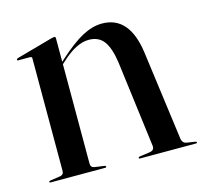

<svg xmlns="http://www.w3.org/2000/svg" viewBox="-73 -526 649 608"><g transform="rotate(-15 251.0 -222.0)"><path d="M156.5 -437V-359.5L162.5 -365Q210 -408 243.8 -426Q277.5 -444 309 -444Q398.5 -444 415.5 -320.5L454.5 -29.5Q456.5 -12 471.5 -10L498 -6Q502.5 -5 502.5 -3Q502.5 0 498.5 0H316Q311.5 0 311.5 -3Q311.5 -5.5 317 -6.5L349.5 -11Q366.5 -13.5 364 -29.5L328 -311.5Q321 -360 304.2 -382.5Q287.5 -405 255 -405Q214.5 -405 166 -360L156.5 -351.5V-25.5Q156.5 -13 168.5 -11L200 -6.5Q205 -6 205 -3Q205 0 201 0H21.5Q18.5 0 18.5 -3Q18.5 -5 22.5 -6L56 -11Q68 -13 68 -25V-394.5Q68 -400 62 -400H23Q19.5 -400 19.5 -403Q19.5 -405 23.5 -407L143.5 -440.5Q149.5 -442 152 -442Q156.5 -442 156.5 -437Z"/></g></svg>

Font: Fraunces 144pt S000
Style: Regular
Weight: 400
Version: Version 1.000; ttfautohint (v1.8.3)